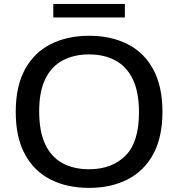

<svg xmlns="http://www.w3.org/2000/svg" viewBox="-20 -928 889 958"><path d="M424.5 9.5Q314 9.5 231.8 -32.5Q149.5 -74.5 104 -158.8Q58.5 -243 58.5 -370Q58.5 -497 104.2 -581.2Q150 -665.5 232.5 -707.5Q315 -749.5 424.5 -749.5Q535 -749.5 617.5 -707.2Q700 -665 745.2 -580.8Q790.5 -496.5 790.5 -370Q790.5 -243.5 744.8 -159.2Q699 -75 616.5 -32.8Q534 9.5 424.5 9.5ZM424.5 -83.5Q538 -83.5 605.8 -151Q673.5 -218.5 673.5 -367Q673.5 -469 642.5 -532.8Q611.5 -596.5 555.5 -626.5Q499.5 -656.5 424.5 -656.5Q349.5 -656.5 293.5 -627Q237.5 -597.5 206.5 -535Q175.5 -472.5 175.5 -373Q175.5 -270.5 206.2 -206.8Q237 -143 293 -113.2Q349 -83.5 424.5 -83.5ZM246 -841V-908.5H603V-841Z"/></svg>

Font: Encode Sans Exp Md
Style: Regular
Weight: 500
Width: 7
Designer: Multiple Designers
Foundry: Impallari Type
Version: Version 3.002; ttfautohint (v1.8.3) -l 8 -r 50 -G 200 -x 14 